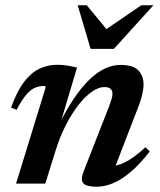

<svg xmlns="http://www.w3.org/2000/svg" viewBox="-20 -697 606 729"><path d="M43 -280 22 -288.5Q44.5 -351 71.5 -386.2Q98.5 -421.5 130 -436.2Q161.5 -451 196 -451Q210.5 -451 222.5 -449.8Q234.5 -448.5 246.5 -446.2Q258.5 -444 272.5 -440.5L205.5 -216L202 -220.5Q231 -278.5 260 -321.8Q289 -365 318.2 -393.5Q347.5 -422 377.2 -436.2Q407 -450.5 437.5 -450.5Q485.5 -450.5 505.2 -429.8Q525 -409 525 -376.5Q525 -359.5 519.8 -337.2Q514.5 -315 503.5 -287L407 -37L394 -65.5Q414.5 -65.5 436 -73Q457.5 -80.5 481.5 -96.8Q505.5 -113 532 -138L548.5 -122Q510.5 -73 475.8 -43.8Q441 -14.5 409 -1.2Q377 12 347 12Q307.5 12 296.2 -1.2Q285 -14.5 297.5 -46L393.5 -291.5Q400.5 -310 403.8 -321.2Q407 -332.5 407 -341Q407 -352.5 400 -359.5Q393 -366.5 375.5 -366.5Q355 -366.5 330 -349.5Q305 -332.5 279.5 -300.5Q254 -268.5 230.8 -223.5Q207.5 -178.5 190.5 -123.5L152 0H41L154 -367.5Q152.5 -368.5 150.8 -369.5Q149 -370.5 146 -370.5Q128 -370.5 112 -363.5Q96 -356.5 79.5 -337.2Q63 -318 43 -280ZM562.5 -677 412.5 -511.5H324L275 -677H309.5L396.5 -571.5H362L516.5 -677Z"/></svg>

Font: Newsreader 24pt SemiBold
Style: Italic
Weight: 600
Italic angle: -17°
Designer: Hugues Gentile
Foundry: Production Type
Version: Version 1.003